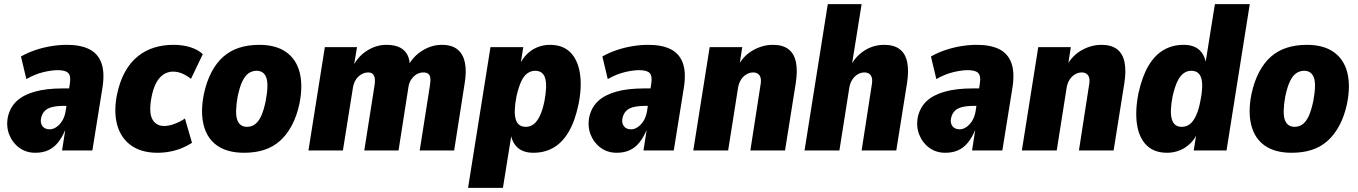

<svg xmlns="http://www.w3.org/2000/svg" viewBox="-20 -725 6543 925"><path d="M150 11Q106 11 73 -13Q40 -37 24.5 -76.5Q9 -116 18 -162Q29 -209 61 -238.5Q93 -268 148 -283.5Q203 -299 282 -299H332L319 -215H290Q256 -215 232.5 -209.5Q209 -204 196 -191Q183 -178 178 -156Q173 -134 184 -118Q195 -102 220 -102Q235 -102 250.5 -112Q266 -122 278.5 -141Q291 -160 296 -188L317 -325Q322 -360 308.5 -373.5Q295 -387 258 -387Q229 -387 189 -377.5Q149 -368 107 -344L81 -453Q117 -473 154 -485Q191 -497 228.5 -503Q266 -509 302 -509Q367 -509 409 -488.5Q451 -468 468 -423Q485 -378 474 -305L425 0H279L294 -96H293Q279 -63 259.5 -38.5Q240 -14 213 -1.5Q186 11 150 11Z M739 11Q661 11 611.5 -24.5Q562 -60 544.5 -123.5Q527 -187 544 -271Q558 -336 583.5 -381Q609 -426 645 -454.5Q681 -483 724 -496Q767 -509 815 -509Q863 -509 900 -496.5Q937 -484 957 -464L900 -345Q882 -360 859.5 -370Q837 -380 814 -380Q798 -380 782.5 -374Q767 -368 753 -354Q739 -340 728 -316.5Q717 -293 710 -257Q696 -183 714 -150.5Q732 -118 771 -118Q794 -118 821.5 -128.5Q849 -139 871 -154L905 -37Q884 -23 857.5 -12Q831 -1 800.5 5Q770 11 739 11Z M1156 11Q1076 11 1027 -23Q978 -57 961.5 -121Q945 -185 962 -271Q975 -332 999 -377.5Q1023 -423 1056 -452Q1089 -481 1132.5 -495Q1176 -509 1229 -509Q1309 -509 1358 -474.5Q1407 -440 1423.5 -377Q1440 -314 1423 -227Q1410 -166 1386 -121Q1362 -76 1329 -46.5Q1296 -17 1253 -3Q1210 11 1156 11ZM1170 -114Q1191 -114 1207.5 -125.5Q1224 -137 1237 -163.5Q1250 -190 1260 -238Q1275 -318 1263 -351Q1251 -384 1216 -384Q1196 -384 1179 -373Q1162 -362 1148.5 -335Q1135 -308 1125 -260Q1111 -181 1123 -147.5Q1135 -114 1170 -114Z M1466 0 1545 -498H1700L1685 -408H1682Q1706 -455 1750 -482Q1794 -509 1841 -509Q1896 -509 1924 -484.5Q1952 -460 1954 -415L1949 -412Q1971 -454 2015.5 -481.5Q2060 -509 2108 -509Q2158 -509 2185 -486Q2212 -463 2220 -422.5Q2228 -382 2219 -326L2168 0H2002L2051 -311Q2055 -336 2053 -350Q2051 -364 2042.5 -370Q2034 -376 2020 -376Q2002 -376 1987 -367Q1972 -358 1961.5 -342.5Q1951 -327 1948 -307L1900 0H1735L1784 -311Q1788 -336 1785 -350Q1782 -364 1774 -370Q1766 -376 1753 -376Q1740 -376 1728 -370.5Q1716 -365 1706.5 -356Q1697 -347 1690.5 -334.5Q1684 -322 1681 -307L1632 0Z M2235 180 2343 -498H2501L2486 -403H2479Q2494 -439 2516.5 -462Q2539 -485 2568 -497Q2597 -509 2629 -509Q2692 -509 2728 -472.5Q2764 -436 2774 -371Q2784 -306 2767 -222Q2750 -141 2719.5 -89.5Q2689 -38 2646.5 -13.5Q2604 11 2550 11Q2499 11 2471.5 -16Q2444 -43 2440 -87L2446 -88L2403 180ZM2513 -114Q2535 -114 2551.5 -127Q2568 -140 2581 -167Q2594 -194 2603 -238Q2617 -312 2606.5 -348Q2596 -384 2558 -384Q2538 -384 2520.5 -371.5Q2503 -359 2490.5 -331.5Q2478 -304 2468 -260Q2454 -187 2464.5 -150.5Q2475 -114 2513 -114Z M2951 11Q2907 11 2874 -13Q2841 -37 2825.5 -76.5Q2810 -116 2819 -162Q2830 -209 2862 -238.5Q2894 -268 2949 -283.5Q3004 -299 3083 -299H3133L3120 -215H3091Q3057 -215 3033.5 -209.5Q3010 -204 2997 -191Q2984 -178 2979 -156Q2974 -134 2985 -118Q2996 -102 3021 -102Q3036 -102 3051.5 -112Q3067 -122 3079.5 -141Q3092 -160 3097 -188L3118 -325Q3123 -360 3109.5 -373.5Q3096 -387 3059 -387Q3030 -387 2990 -377.5Q2950 -368 2908 -344L2882 -453Q2918 -473 2955 -485Q2992 -497 3029.5 -503Q3067 -509 3103 -509Q3168 -509 3210 -488.5Q3252 -468 3269 -423Q3286 -378 3275 -305L3226 0H3080L3095 -96H3094Q3080 -63 3060.5 -38.5Q3041 -14 3014 -1.5Q2987 11 2951 11Z M3320 0 3399 -498H3556L3542 -408H3536Q3562 -457 3608 -483Q3654 -509 3704 -509Q3751 -509 3778.5 -488Q3806 -467 3814.5 -426Q3823 -385 3814 -326L3762 0H3595L3643 -310Q3648 -336 3644.5 -349.5Q3641 -363 3631.5 -369.5Q3622 -376 3609 -376Q3592 -376 3576.5 -367Q3561 -358 3550.5 -342Q3540 -326 3536 -304L3488 0Z M3856 0 3968 -705H4131L4084 -412H4080Q4106 -458 4148 -483.5Q4190 -509 4240 -509Q4287 -509 4314.5 -488Q4342 -467 4350.5 -426Q4359 -385 4350 -326L4298 0H4131L4179 -310Q4184 -336 4180.5 -349.5Q4177 -363 4167.5 -369.5Q4158 -376 4145 -376Q4128 -376 4112.5 -367Q4097 -358 4086.5 -342Q4076 -326 4072 -304L4024 0Z M4534 11Q4490 11 4457 -13Q4424 -37 4408.5 -76.5Q4393 -116 4402 -162Q4413 -209 4445 -238.5Q4477 -268 4532 -283.5Q4587 -299 4666 -299H4716L4703 -215H4674Q4640 -215 4616.5 -209.5Q4593 -204 4580 -191Q4567 -178 4562 -156Q4557 -134 4568 -118Q4579 -102 4604 -102Q4619 -102 4634.5 -112Q4650 -122 4662.5 -141Q4675 -160 4680 -188L4701 -325Q4706 -360 4692.5 -373.5Q4679 -387 4642 -387Q4613 -387 4573 -377.5Q4533 -368 4491 -344L4465 -453Q4501 -473 4538 -485Q4575 -497 4612.5 -503Q4650 -509 4686 -509Q4751 -509 4793 -488.5Q4835 -468 4852 -423Q4869 -378 4858 -305L4809 0H4663L4678 -96H4677Q4663 -63 4643.5 -38.5Q4624 -14 4597 -1.5Q4570 11 4534 11Z M4903 0 4982 -498H5139L5125 -408H5119Q5145 -457 5191 -483Q5237 -509 5287 -509Q5334 -509 5361.5 -488Q5389 -467 5397.5 -426Q5406 -385 5397 -326L5345 0H5178L5226 -310Q5231 -336 5227.5 -349.5Q5224 -363 5214.5 -369.5Q5205 -376 5192 -376Q5175 -376 5159.5 -367Q5144 -358 5133.5 -342Q5123 -326 5119 -304L5071 0Z M5603 11Q5540 11 5503.5 -25.5Q5467 -62 5457.5 -127Q5448 -192 5465 -277Q5483 -358 5513.5 -409Q5544 -460 5586.5 -484.5Q5629 -509 5682 -509Q5733 -509 5760 -482.5Q5787 -456 5791 -411H5786L5833 -705H6001L5889 0H5731L5746 -95H5753Q5741 -61 5717.5 -37Q5694 -13 5664.5 -1Q5635 11 5603 11ZM5673 -114Q5696 -114 5712.5 -127Q5729 -140 5742 -167.5Q5755 -195 5763 -238Q5778 -311 5767.5 -347.5Q5757 -384 5719 -384Q5698 -384 5681 -371Q5664 -358 5651.5 -331Q5639 -304 5629 -260Q5615 -187 5625.5 -150.5Q5636 -114 5673 -114Z M6203 11Q6123 11 6074 -23Q6025 -57 6008.5 -121Q5992 -185 6009 -271Q6022 -332 6046 -377.5Q6070 -423 6103 -452Q6136 -481 6179.5 -495Q6223 -509 6276 -509Q6356 -509 6405 -474.5Q6454 -440 6470.5 -377Q6487 -314 6470 -227Q6457 -166 6433 -121Q6409 -76 6376 -46.5Q6343 -17 6300 -3Q6257 11 6203 11ZM6217 -114Q6238 -114 6254.5 -125.5Q6271 -137 6284 -163.5Q6297 -190 6307 -238Q6322 -318 6310 -351Q6298 -384 6263 -384Q6243 -384 6226 -373Q6209 -362 6195.5 -335Q6182 -308 6172 -260Q6158 -181 6170 -147.5Q6182 -114 6217 -114Z"/></svg>

Font: Nunito Sans 10pt Condensed Black
Style: Italic
Weight: 900
Width: 3
Italic angle: -9°
Designer: Vernon Adams
Foundry: Vernon Adams
Version: Version 3.101;gftools[0.9.27]